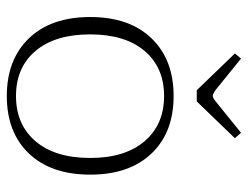

<svg xmlns="http://www.w3.org/2000/svg" viewBox="-102 -616 728 564"><g transform="rotate(90 262.0 -334.0)"><path d="M137 -660 152 -678 246 -602Q257 -595 261 -595Q267 -595 276 -602L370 -678L386 -660L278 -548H245ZM30 -235Q30 -350 92.5 -415Q155 -480 262 -480Q369 -480 431 -415Q493 -350 493 -235Q493 -120 431 -55Q369 10 262 10Q155 10 92.5 -55Q30 -120 30 -235ZM444 -235Q444 -337 395 -394.5Q346 -452 262 -452Q178 -452 129.5 -394.5Q81 -337 81 -235Q81 -132 129.5 -74.5Q178 -17 262 -17Q346 -17 395 -74.5Q444 -132 444 -235Z"/></g></svg>

Font: Taviraj ExtraLight
Style: Regular
Weight: 200
Designer: Katatrad Team
Foundry: CadsonDemak
Version: Version 1.030